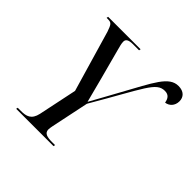

<svg xmlns="http://www.w3.org/2000/svg" viewBox="-181 -886 1054 1054"><g transform="rotate(45 345.5 -359.5)"><path d="M86 0H376L378 -10H355C317 -10 291 -16 291 -45C291 -52 293 -63 295 -74L341 -294C507 -577 527 -647 594 -647C625 -647 636 -627 640 -602C667 -605 691 -627 691 -663C691 -695 670 -719 628 -719C554 -719 518 -633 427 -469C395 -409 362 -352 336 -304C325 -346 310 -405 299 -446L252 -622C246 -645 241 -661 241 -677C241 -695 256 -704 287 -704H336L338 -714H86L84 -704H96C123 -704 127 -693 141 -654L245 -298L198 -73C186 -18 154 -10 113 -10H88Z"/></g></svg>

Font: Noto Serif Display SemiCondensed
Style: Italic
Weight: 400
Width: 4
Italic angle: -12°
Designer: Monotype Design Team
Foundry: Monotype Imaging Inc.
Version: Version 2.009